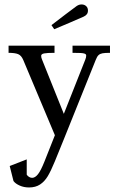

<svg xmlns="http://www.w3.org/2000/svg" viewBox="-20 -616 528 854"><path d="M18.1 -381V-413H222.5V-381Q189.4 -381 176.2 -378.4Q163.1 -375.8 163.1 -367.6Q163.1 -363.8 164.1 -359.5Q165.1 -355.2 167.1 -350.8L263.9 -109.6L359.2 -350.4Q361.5 -356 362.4 -360.1Q363.4 -364.2 363.4 -368.9Q363.4 -374.5 357.2 -377.1Q351 -379.6 338.9 -380.3Q326.9 -381 302.6 -381V-413H469.2V-381Q446.5 -381 435.6 -378.9Q424.8 -376.9 418.1 -370.6Q411.5 -364.4 405.6 -349L264.2 2.8H231.4L83.5 -349Q75.1 -369.1 60.9 -375.1Q46.6 -381 18.1 -381ZM40 189.2 23.2 122.4 98.9 92.9V161Q103.1 167.4 109.7 171.2Q116.2 175 123 175Q136.1 175 148.9 159Q161.6 143 177.5 103.1L229.8 -28.8L264.2 2.8L223.5 102.8Q206.6 144 192.4 167.8Q178.1 191.5 158.1 204.6Q138.1 217.8 109.2 217.8Q86.1 217.8 67.4 209.3Q48.6 200.9 40 189.2ZM320.5 -588.8Q325.9 -592.5 331.3 -594.4Q336.8 -596.2 343 -596.2Q355.1 -596.2 363.2 -588.8Q371.2 -581.4 371.2 -569.2Q371.2 -559.2 366.3 -552.8Q361.4 -546.2 351.9 -541.9Q321.9 -528.8 287.8 -514.1Q253.8 -499.4 221.2 -486L208.9 -504.2Q231.2 -521.8 271 -551.8Q310.8 -581.8 320.5 -588.8Z"/></svg>

Font: Didactic
Style: Regular
Weight: 400
Designer: Tyler Finck
Foundry: Etcetera Type Co
Version: Version 3.007;FEAKit 1.0